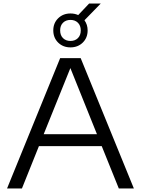

<svg xmlns="http://www.w3.org/2000/svg" viewBox="-20 -1070 800 1090"><path d="M20 0 321.5 -740H438L740 0H654.5L557.5 -240.5H201L104.5 0ZM228 -308H530.5L379.5 -683.5ZM380 -801Q338 -801 310.2 -828.2Q282.5 -855.5 282.5 -897.5Q282.5 -939 310.2 -966.2Q338 -993.5 380 -993.5Q404 -993.5 424 -984.5L486 -1050H552L459.5 -955Q477.5 -930 477.5 -897.5Q477.5 -855.5 449.8 -828.2Q422 -801 380 -801ZM380 -837.5Q406 -837.5 422.2 -853.5Q438.5 -869.5 438.5 -897.5Q438.5 -925 422.2 -941Q406 -957 380 -957Q354 -957 337.8 -941Q321.5 -925 321.5 -897.5Q321.5 -869.5 337.8 -853.5Q354 -837.5 380 -837.5Z"/></svg>

Font: Encode Sans Expanded
Style: Regular
Weight: 400
Width: 7
Designer: Multiple Designers
Foundry: Impallari Type
Version: Version 3.000; ttfautohint (v1.8.3) -l 8 -r 50 -G 200 -x 14 